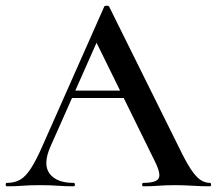

<svg xmlns="http://www.w3.org/2000/svg" viewBox="-26 -654 761 674"><path d="M216 -310 231 -336H437L444 -310ZM711 -12Q715 -12 715 -6Q715 0 711 0Q681 0 649.5 -2Q618 -4 589 -4Q556 -4 531.5 -2Q507 0 477 0Q473 0 473 -6Q473 -12 477 -12Q522 -12 531 -28Q540 -44 516 -91L307 -516L348 -583L150 -137Q124 -76 148.5 -44Q173 -12 232 -12Q237 -12 237 -6Q237 0 232 0Q202 0 177 -2Q152 -4 114 -4Q76 -4 53.5 -2Q31 0 -2 0Q-6 0 -6 -6Q-6 -12 -2 -12Q25 -12 44.5 -23Q64 -34 83 -63.5Q102 -93 125 -146L340 -631Q342 -634 349 -634Q356 -634 357 -631L602 -137Q625 -89 643 -61.5Q661 -34 677 -23Q693 -12 711 -12Z"/></svg>

Font: Cormorant SemiBold
Style: Regular
Weight: 600
Designer: Christian Thalmann (Catharsis Fonts)
Foundry: Catharsis Fonts
Version: Version 4.000